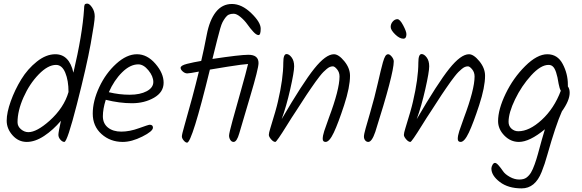

<svg xmlns="http://www.w3.org/2000/svg" viewBox="-20 -802 3220 1062"><path d="M336 -17Q325 -17 314 -29.5Q303 -42 303 -56.5Q303 -71 317 -134Q274 -83 224 -50Q174 -17 128 -17Q82 -17 49.5 -53.5Q17 -90 17 -134.5Q17 -179 39.5 -242Q62 -305 97.5 -363Q133 -421 184 -461.5Q235 -502 286 -502Q363 -502 386 -400Q436 -612 445 -752Q445 -769 448 -775.5Q451 -782 463 -782Q475 -782 489.5 -760.5Q504 -739 504 -711Q504 -683 481.5 -559Q459 -435 405.5 -226Q352 -17 336 -17ZM290 -443Q245 -443 194 -390.5Q143 -338 110 -263.5Q77 -189 77 -126Q77 -103 96 -87Q115 -71 137 -71Q183 -71 254 -134Q334 -206 359 -293Q359 -357 341 -400Q323 -443 290 -443Z M565 -250Q549 -199 549 -159Q549 -119 577 -96.5Q605 -74 651 -74Q697 -74 749 -93Q801 -112 808 -112Q826 -112 826 -96Q826 -76 767 -46.5Q708 -17 659 -17Q590 -17 541.5 -60.5Q493 -104 493 -173.5Q493 -243 529 -320Q565 -397 623 -449.5Q681 -502 737.5 -502Q794 -502 839.5 -449.5Q885 -397 885 -344.5Q885 -292 832 -261.5Q779 -231 710 -231Q641 -231 565 -250ZM745 -446Q700 -446 655.5 -402Q611 -358 582 -292Q640 -278 697.5 -278Q755 -278 791.5 -297.5Q828 -317 828 -348.5Q828 -380 801 -413Q774 -446 745 -446Z M1354 -499Q1410 -499 1410 -453Q1410 -423 1363.5 -267.5Q1317 -112 1303.5 -64.5Q1290 -17 1272 -17Q1261 -17 1254 -28Q1247 -39 1247 -52Q1247 -65 1266.5 -136Q1286 -207 1313.5 -304Q1341 -401 1352 -448Q1327 -447 1238 -433Q1149 -419 1141 -417Q1042 -13 1015 -13Q1006 -13 996 -25Q986 -37 986 -47.5Q986 -58 999 -103Q1047 -270 1080 -406Q1028 -396 1015.5 -396Q1003 -396 991 -406.5Q979 -417 979 -427Q979 -440 1015 -449Q1051 -458 1093 -465Q1108 -528 1123.5 -609.5Q1139 -691 1174 -735.5Q1209 -780 1263 -780Q1317 -780 1369.5 -729.5Q1422 -679 1422 -643.5Q1422 -608 1410 -608Q1398 -608 1381 -626.5Q1364 -645 1348.5 -667Q1333 -689 1311 -707.5Q1289 -726 1272.5 -726Q1256 -726 1245.5 -721Q1235 -716 1226 -703.5Q1217 -691 1211 -679.5Q1205 -668 1198 -644Q1186 -602 1155 -476Q1308 -499 1354 -499Z M1827 -502Q1853 -502 1884.5 -463.5Q1916 -425 1916 -383Q1916 -320 1883.5 -220.5Q1851 -121 1826.5 -69Q1802 -17 1781 -17Q1765 -17 1765 -34Q1765 -51 1773.5 -77.5Q1782 -104 1799 -150Q1858 -307 1858 -379Q1858 -402 1844.5 -418.5Q1831 -435 1821.5 -435Q1812 -435 1804 -431.5Q1796 -428 1786.5 -420Q1777 -412 1768.5 -403.5Q1760 -395 1747.5 -379Q1735 -363 1726 -350.5Q1717 -338 1701.5 -315.5Q1686 -293 1676 -278Q1636 -215 1616 -185.5Q1596 -156 1567 -109Q1510 -17 1503 -17Q1492 -17 1479.5 -31.5Q1467 -46 1467 -56Q1467 -66 1475 -92Q1508 -198 1517 -239Q1547 -367 1547 -456Q1547 -503 1565 -503Q1579 -503 1593 -484.5Q1607 -466 1607 -435Q1607 -404 1585.5 -309Q1564 -214 1538 -143Q1654 -342 1718 -422Q1782 -502 1827 -502Z M2228 -613Q2228 -588 2211 -588Q2190 -588 2165.5 -612Q2141 -636 2141 -653Q2141 -670 2152.5 -683Q2164 -696 2178 -696Q2192 -696 2210 -662Q2228 -628 2228 -613ZM2158 -462Q2158 -395 2056 -73Q2037 -17 2017 -17Q2007 -17 2000 -25.5Q1993 -34 1993 -46.5Q1993 -59 2002.5 -92.5Q2012 -126 2027 -177.5Q2042 -229 2050.5 -262.5Q2059 -296 2069.5 -340.5Q2080 -385 2085.5 -409Q2091 -433 2098 -457.5Q2105 -482 2111.5 -492Q2118 -502 2127 -502Q2136 -502 2147 -488.5Q2158 -475 2158 -462Z M2574 -502Q2600 -502 2631.5 -463.5Q2663 -425 2663 -383Q2663 -320 2630.5 -220.5Q2598 -121 2573.5 -69Q2549 -17 2528 -17Q2512 -17 2512 -34Q2512 -51 2520.5 -77.5Q2529 -104 2546 -150Q2605 -307 2605 -379Q2605 -402 2591.5 -418.5Q2578 -435 2568.5 -435Q2559 -435 2551 -431.5Q2543 -428 2533.5 -420Q2524 -412 2515.5 -403.5Q2507 -395 2494.5 -379Q2482 -363 2473 -350.5Q2464 -338 2448.5 -315.5Q2433 -293 2423 -278Q2383 -215 2363 -185.5Q2343 -156 2314 -109Q2257 -17 2250 -17Q2239 -17 2226.5 -31.5Q2214 -46 2214 -56Q2214 -66 2222 -92Q2255 -198 2264 -239Q2294 -367 2294 -456Q2294 -503 2312 -503Q2326 -503 2340 -484.5Q2354 -466 2354 -435Q2354 -404 2332.5 -309Q2311 -214 2285 -143Q2401 -342 2465 -422Q2529 -502 2574 -502Z M3131 -289Q3131 -246 3088 -186Q3054 -110 3007 56Q2994 104 2976 149Q2940 240 2865.5 240Q2791 240 2744.5 204.5Q2698 169 2698 130Q2698 121 2704 110Q2710 99 2718 99Q2726 99 2738.5 113.5Q2751 128 2762.5 145Q2774 162 2800 176.5Q2826 191 2852 191Q2878 191 2892.5 180Q2907 169 2917 152.5Q2927 136 2937.5 106.5Q2948 77 2955 51Q2980 -42 2994 -87Q2909 -17 2850 -17Q2804 -17 2769.5 -52.5Q2735 -88 2735 -132Q2735 -197 2777 -284Q2819 -371 2885 -436.5Q2951 -502 3007.5 -502Q3064 -502 3092.5 -448Q3121 -394 3121 -334V-324Q3131 -311 3131 -289ZM2847 -76Q2908 -76 2976.5 -139Q3045 -202 3082 -300Q3075 -312 3070 -338Q3058 -418 3037 -435Q3028 -443 3014 -443Q2971 -443 2918 -385Q2865 -327 2829 -252.5Q2793 -178 2793 -128Q2793 -105 2809 -90.5Q2825 -76 2847 -76Z"/></svg>

Font: Kalam Light
Style: Regular
Weight: 300
Version: Version 2.001;PS 1.0;hotconv 1.0.79;makeotf.lib2.5.61930; tt